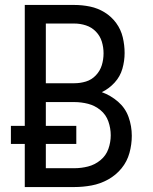

<svg xmlns="http://www.w3.org/2000/svg" viewBox="-20 -755 616 775"><path d="M80 0H280Q315 0 350 -6.5Q385 -13 416.5 -30.5Q448 -48 470.5 -75.5Q493 -103 502.5 -137.5Q512 -172 512 -207Q512 -246 499 -282.5Q486 -319 456.5 -344.5Q427 -370 391 -383Q420 -397 442.5 -421.5Q465 -446 474 -477.5Q483 -509 483 -541Q483 -573 475.5 -604.5Q468 -636 449 -662Q430 -688 402.5 -705Q375 -722 343.5 -728.5Q312 -735 280 -735H80V-247H24V-174H80ZM165 -419V-660H280Q304 -660 327 -652.5Q350 -645 367 -627.5Q384 -610 391 -587Q398 -564 398 -540Q398 -515 391 -492Q384 -469 367 -451Q350 -433 327 -426Q304 -419 280 -419ZM165 -76V-174H288V-247H165V-343H280Q308 -343 335.5 -336Q363 -329 385.5 -310.5Q408 -292 417.5 -264.5Q427 -237 427 -209Q427 -181 417.5 -154Q408 -127 385.5 -108.5Q363 -90 335.5 -83Q308 -76 280 -76Z"/></svg>

Font: Iosevka Sparkle
Style: Regular
Weight: 400
Designer: Belleve Invis
Foundry: Belleve Invis
Version: Version 4.5.0; ttfautohint (v1.8.3)